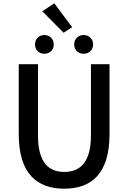

<svg xmlns="http://www.w3.org/2000/svg" viewBox="-20 -1124 773 1157"><path d="M363 -927 415 -960 307 -1104 235 -1056ZM247 -800C280 -800 304 -823 304 -856C304 -889 280 -913 247 -913C215 -913 191 -889 191 -856C191 -823 215 -800 247 -800ZM484 -800C517 -800 541 -823 541 -856C541 -889 517 -913 484 -913C451 -913 427 -889 427 -856C427 -823 451 -800 484 -800ZM367 13C530 13 640 -76 640 -316V-737H528V-308C528 -142 460 -88 367 -88C275 -88 209 -142 209 -308V-737H93V-316C93 -76 204 13 367 13Z"/></svg>

Font: Noto Sans JP Medium
Style: Regular
Weight: 500
Designer: Ryoko NISHIZUKA  (kana, bopomofo & ideographs); Paul D. Hunt (Latin, Greek & Cyrillic); Sandoll Communications , Soo-you
Foundry: Adobe
Version: Version 2.002;hotconv 1.0.116;makeotfexe 2.5.65601